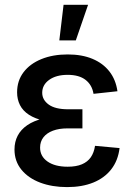

<svg xmlns="http://www.w3.org/2000/svg" viewBox="-20 -764 554 795"><path d="M257.8 10.7Q195.8 10.7 146.5 -7.8Q97.2 -26.4 68.6 -61.5Q40 -96.7 40 -145Q40 -176.8 53.2 -202.1Q66.4 -227.5 92.8 -245.6Q119.1 -263.7 158.7 -273.4Q198.2 -283.2 251 -283.2H321.3V-232.4H258.8Q224.6 -232.4 199.2 -222.9Q173.8 -213.4 159.9 -195.6Q146 -177.7 146 -152.8Q146 -116.7 176.8 -95.2Q207.5 -73.7 260.3 -73.7Q295.4 -73.7 319.1 -83.7Q342.8 -93.8 356 -112.8Q369.1 -131.8 373.5 -160.2L475.1 -150.9Q468.8 -99.1 440.7 -63Q412.6 -26.9 366.2 -8.1Q319.8 10.7 257.8 10.7ZM255.4 -254.9Q202.1 -254.9 163.6 -263.7Q125 -272.5 99.9 -288.8Q74.7 -305.2 62.7 -328.9Q50.8 -352.5 50.8 -381.8Q50.8 -429.7 77.4 -464.8Q104 -500 151.4 -519.3Q198.7 -538.6 260.3 -538.6Q319.3 -538.6 363 -520.3Q406.7 -502 433.1 -468Q459.5 -434.1 466.3 -386.2L367.2 -375.5Q361.3 -412.1 334.5 -433.1Q307.6 -454.1 260.3 -454.1Q212.4 -454.1 183.6 -433.3Q154.8 -412.6 154.8 -379.9Q154.8 -350.6 181.6 -331.1Q208.5 -311.5 262.2 -311.5H321.3V-254.9ZM225.6 -596.7 243.2 -744.1H344.7L293.9 -596.7Z"/></svg>

Font: Inter 24pt Medium
Style: Regular
Weight: 500
Designer: Rasmus Andersson
Foundry: rsms
Version: Version 4.001;git-66647c0bb